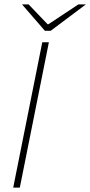

<svg xmlns="http://www.w3.org/2000/svg" viewBox="-20 -852 410 872"><path d="M40 0 172 -660H202L70 0ZM184 -712 80 -832H110L196 -742H200L336 -832H370L210 -712Z"/></svg>

Font: Source Sans 3 VF
Style: Italic
Weight: 200
Italic angle: -11°
Designer: Paul D. Hunt
Foundry: Adobe Systems Incorporated
Version: Version 3.042;hotconv 1.0.118;makeotfexe 2.5.65603